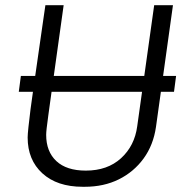

<svg xmlns="http://www.w3.org/2000/svg" viewBox="-20 -706 719 736"><path d="M60 -415H655L647 -354H52ZM297 10Q199 10 142.5 -41.5Q86 -93 86 -179Q86 -190 89 -218.5Q92 -247 97 -287Q102 -327 109 -373.5Q116 -420 122.5 -467.5Q129 -515 135.5 -558Q142 -601 146.5 -634.5Q151 -668 154 -686H224Q208 -571 196.5 -489Q185 -407 177.5 -353Q170 -299 165.5 -266Q161 -233 159 -215.5Q157 -198 157 -189Q157 -125 196 -88.5Q235 -52 309 -52Q392 -52 444 -99.5Q496 -147 506 -222L571 -686H643L578 -220Q568 -150 530.5 -98.5Q493 -47 435.5 -18.5Q378 10 305 10Z"/></svg>

Font: Chivo Medium ExtraLight
Style: Italic
Weight: 250
Italic angle: -8.05°
Version: Version 2.002